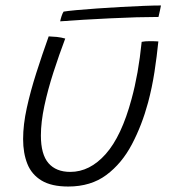

<svg xmlns="http://www.w3.org/2000/svg" viewBox="-20 -660 629 702"><path d="M498 -507Q509.5 -509.5 528 -509.5Q536 -509.5 545.2 -509.2Q554.5 -509 559 -508.5Q553.5 -454 544.8 -397Q536 -340 521.5 -285.5Q499 -202 462.2 -132.2Q425.5 -62.5 368.8 -20.2Q312 22 229.5 22Q168 22 131.8 0Q95.5 -22 80 -61Q64.5 -100 64.5 -151.5Q64.5 -204 78 -265.5Q91.5 -327 112.8 -393.5Q134 -460 158 -527Q164 -526.5 172.2 -526Q180.5 -525.5 187.5 -525Q196 -524 204.2 -522.5Q212.5 -521 218.5 -519Q196 -459.5 175.5 -396Q155 -332.5 142.2 -272.8Q129.5 -213 129.5 -164.5Q129.5 -95.5 157.2 -63.5Q185 -31.5 237 -31.5Q308.5 -31.5 366.5 -96.8Q424.5 -162 461 -298Q473.5 -343.5 482.8 -395.8Q492 -448 498 -507ZM559.5 -598Q525 -598 479 -596.8Q433 -595.5 383 -593Q333 -590.5 285.5 -587.8Q238 -585 200 -582Q201.5 -590 205 -600.8Q208.5 -611.5 212.5 -617.5Q226.5 -620 259.2 -623Q292 -626 334.5 -629Q377 -632 421.8 -634.5Q466.5 -637 505.5 -638.5Q544.5 -640 568.5 -640Q568 -636 565.2 -623.5Q562.5 -611 559.5 -598Z"/></svg>

Font: Grandstander ExtraLight
Style: Italic
Weight: 200
Italic angle: -15°
Designer: Tyler Finck
Foundry: Etcetera Type Co
Version: Version 1.200; ttfautohint (v1.8.3)